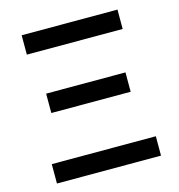

<svg xmlns="http://www.w3.org/2000/svg" viewBox="-106 -807 837 900"><g transform="rotate(-15 312.5 -357.0)"><path d="M80 -620V-714H545V-620ZM120 -326V-420H505V-326ZM60 0V-94H565V0Z"/></g></svg>

Font: Noto Sans Medium
Style: Regular
Weight: 500
Designer: Monotype Design Team
Foundry: Monotype Imaging Inc.
Version: Version 2.007